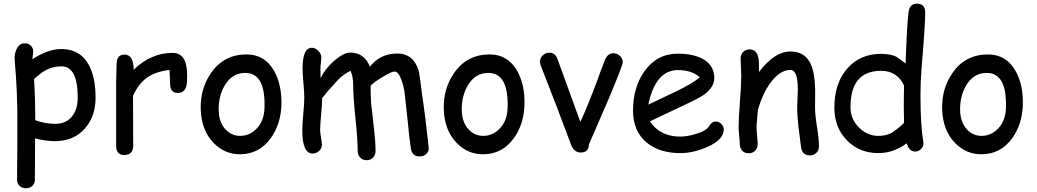

<svg xmlns="http://www.w3.org/2000/svg" viewBox="-20 -798 5555 1029"><path d="M275.4 -41.5Q226.6 -41.5 168 -56.2L167 164.6Q167 185.1 153.6 198Q140.1 210.9 119.1 210.9Q98.1 210.9 84.7 198Q71.3 185.1 71.3 164.6L72.8 -20.5V-204.6Q71.3 -306.2 65.4 -389.2L58.1 -482.9Q58.1 -516.1 70.8 -538.6Q85.4 -565.9 113.3 -565.9Q132.3 -565.9 145.3 -553.2Q158.2 -540.5 158.2 -522Q158.2 -518.1 156.7 -506.8Q154.3 -492.2 153.3 -480.5Q195.3 -507.8 234.4 -521.5Q273.4 -535.2 309.1 -535.2Q409.2 -535.2 455.6 -450.7Q492.2 -384.3 492.2 -274.4Q492.2 -174.8 435.5 -109.9Q375.5 -41.5 275.4 -41.5ZM309.1 -442.4Q264.2 -442.4 228 -423.3Q202.1 -410.2 162.6 -374.5Q168.9 -269.5 168.9 -153.8Q222.2 -134.3 275.4 -134.3Q336.4 -134.3 368.7 -177.7Q396.5 -214.8 396.5 -274.4Q396.5 -358.9 374.8 -400.6Q353 -442.4 309.1 -442.4Z M982.4 -360.8Q979 -299.8 933.6 -299.8Q891.6 -299.8 891.6 -348.1Q891.6 -357.4 890.1 -382.3L888.7 -423.3Q811.5 -414.1 765.1 -379.9Q721.7 -348.1 692.9 -284.2L693.8 -16.6Q693.8 32.7 645.5 32.7Q602.5 32.7 602.5 -16.6V-359.4Q602.5 -375.5 603.8 -407.7Q605 -439.9 605 -456.1Q605 -505.4 647.9 -505.4Q695.8 -505.4 696.3 -424.3Q790 -514.6 904.3 -514.6Q943.8 -514.6 963.4 -484.9Q982.9 -455.1 982.9 -395Q982.9 -369.6 982.4 -360.8Z M1266.1 28.8Q1184.1 28.8 1125 -31.7Q1059.1 -99.1 1055.7 -212.9Q1052.7 -323.2 1111.3 -407.2Q1179.7 -506.3 1301.8 -506.3Q1399.4 -506.3 1449.7 -417Q1489.7 -344.7 1488.3 -243.2Q1486.8 -134.8 1431.6 -58.1Q1369.1 28.8 1266.1 28.8ZM1295.4 -407.2Q1223.6 -407.7 1183.6 -338.9Q1151.9 -283.7 1151.9 -212.9Q1151.9 -142.1 1190.4 -102.5Q1222.7 -69.8 1266.1 -69.8Q1316.9 -69.8 1353.5 -106.9Q1395 -147.9 1397.5 -217.8Q1404.3 -406.7 1295.4 -407.2Z M2229 40.5Q2189 40.5 2182.1 -2Q2173.3 -55.7 2164.6 -153.3L2147.9 -304.7Q2143.1 -338.4 2131.3 -370.6Q2114.7 -414.6 2095.2 -414.6Q2077.1 -414.6 2027.8 -383.8Q1981 -355.5 1966.3 -338.4Q1965.8 -292.5 1968.8 -246.6L1983.4 -116.2Q1992.7 -39.1 1992.7 11.2Q1992.7 32.7 1979.2 46.6Q1965.8 60.5 1944.8 60.5Q1923.8 60.5 1910.4 46.6Q1897 32.7 1897 11.2Q1897 -47.9 1885 -163.3Q1873 -278.8 1873 -337.9Q1873 -389.6 1858.4 -418.5Q1824.2 -402.8 1789.1 -367.7L1731.4 -303.2Q1723.6 -291.5 1706.5 -272.5Q1706.5 -243.2 1701.2 -186Q1695.8 -128.9 1695.8 -101.6Q1695.8 -86.9 1700.4 -60.5Q1705.1 -34.2 1705.1 -22.5Q1705.1 -2.4 1690.2 11.2Q1675.3 24.9 1655.3 24.9Q1600.1 24.9 1600.1 -100.6Q1600.1 -129.9 1605.5 -188Q1610.8 -246.1 1610.8 -275.4Q1610.8 -301.3 1606.2 -353Q1601.6 -404.8 1601.6 -431.2Q1601.6 -542 1651.4 -542Q1670.4 -542 1686.3 -525.4Q1702.1 -508.8 1702.1 -489.3Q1702.1 -480 1699.7 -460.4Q1697.3 -440.9 1697.3 -430.7L1698.2 -379.4Q1723.6 -431.6 1772.9 -473.9Q1822.3 -516.1 1856.9 -516.1Q1933.6 -516.1 1962.4 -439.9Q1989.3 -475.6 2026.4 -493.4Q2063.5 -511.2 2111.3 -511.2Q2192.9 -511.2 2222.7 -423.3Q2228.5 -405.8 2242.7 -286.1Q2256.3 -202.1 2277.8 -6.3Q2279.3 13.2 2264.6 26.9Q2250 40.5 2229 40.5Z M2568.8 28.8Q2486.8 28.8 2427.7 -31.7Q2361.8 -99.1 2358.4 -212.9Q2355.5 -323.2 2414.1 -407.2Q2482.4 -506.3 2604.5 -506.3Q2702.1 -506.3 2752.4 -417Q2792.5 -344.7 2791 -243.2Q2789.6 -134.8 2734.4 -58.1Q2671.9 28.8 2568.8 28.8ZM2598.1 -407.2Q2526.4 -407.7 2486.3 -338.9Q2454.6 -283.7 2454.6 -212.9Q2454.6 -142.1 2493.2 -102.5Q2525.4 -69.8 2568.8 -69.8Q2619.6 -69.8 2656.2 -106.9Q2697.8 -147.9 2700.2 -217.8Q2707 -406.7 2598.1 -407.2Z M3136.7 -25.4Q3135.3 19.5 3092.3 19.5Q3056.6 19.5 3040.5 -22.5L2965.8 -220.7L2878.9 -444.8Q2874 -457.5 2874 -467.3Q2874 -487.3 2889.2 -501.5Q2904.3 -515.6 2924.3 -515.6Q2953.6 -515.6 2966.3 -485.8L3090.3 -144.5Q3127 -222.7 3182.6 -371.1Q3195.8 -410.2 3224.1 -481.4Q3239.3 -512.7 3267.1 -512.7Q3287.1 -512.7 3302.2 -498.5Q3317.4 -484.4 3317.4 -464.8Q3317.4 -446.3 3236.8 -255.9Z M3626 22.5Q3515.6 22.5 3447.3 -32.7Q3372.6 -93.8 3372.6 -203.6Q3372.6 -330.6 3434.1 -416.5Q3501 -510.3 3612.8 -510.3Q3693.8 -510.3 3745.1 -482.9Q3808.1 -449.2 3808.1 -379.4Q3808.1 -330.6 3752.9 -290.5Q3728.5 -272.9 3649.4 -235.8L3462.9 -147.5Q3490.2 -106.9 3531 -86.4Q3571.8 -65.9 3626 -65.9Q3659.7 -65.9 3705.1 -78.6Q3762.7 -94.7 3779.3 -120.8Q3795.9 -147 3814.9 -147Q3832 -147 3845.5 -134Q3858.9 -121.1 3858.9 -104Q3858.9 -49.8 3771.5 -10.7Q3696.8 22.5 3626 22.5ZM3612.8 -422.4Q3553.2 -422.4 3513.7 -376.2Q3474.1 -330.1 3454.6 -237.3L3604.5 -308.6Q3692.9 -351.6 3730.5 -383.3Q3688.5 -422.4 3612.8 -422.4Z M4320.3 34.7Q4278.3 34.7 4272.9 -11.2L4259.3 -118.2Q4252.4 -175.3 4252.4 -225.1Q4252.4 -238.8 4254.2 -271.5Q4255.9 -304.2 4255.9 -317.9Q4255.9 -423.3 4216.8 -423.3Q4162.1 -423.3 4112.3 -358.4Q4067.4 -299.3 4042 -209Q4041 -189.9 4037.6 -161.1Q4034.7 -136.7 4034.7 -113.8Q4034.7 -99.1 4037.6 -69.8Q4040.5 -40.5 4040.5 -25.9Q4040.5 -3.9 4027.1 9.8Q4013.7 23.4 3992.7 23.4Q3971.2 23.4 3958 9.8Q3944.8 -3.9 3944.8 -25.9Q3944.8 -40.5 3941.7 -69.8Q3938.5 -99.1 3938.5 -113.8Q3938.5 -164.1 3945.6 -253.2Q3952.6 -342.3 3952.6 -392.6Q3952.6 -408.2 3950.9 -439Q3949.2 -469.7 3949.2 -485.4Q3949.2 -506.3 3963.1 -519.8Q3977.1 -533.2 3997.6 -533.2Q4042.5 -533.2 4046.9 -469.7L4048.3 -412.6Q4130.4 -522 4216.8 -522Q4294.9 -522 4325.7 -453.1Q4346.7 -407.2 4348.6 -317.4V-268.1L4348.1 -222.7Q4348.1 -182.1 4358.6 -117.9Q4369.1 -53.7 4369.1 -13.7Q4369.1 7.8 4355.2 21.2Q4341.3 34.7 4320.3 34.7Z M4918.9 -431.2Q4913.1 -359.4 4913.1 -287.6Q4913.1 -125 4928.2 -42Q4929.2 -35.2 4929.2 -30.8Q4929.2 -11.2 4915.5 1.5Q4901.9 14.2 4883.8 14.2Q4853.5 14.2 4839.4 -29.8Q4804.2 -3.9 4766.4 9.3Q4728.5 22.5 4687.5 22.5Q4586.4 22.5 4520 -44.9Q4451.7 -113.8 4451.7 -221.7Q4451.7 -352.1 4520.8 -430.7Q4589.8 -509.3 4700.2 -509.3Q4756.8 -509.3 4787.6 -491.7L4833.5 -458Q4840.3 -663.6 4849.6 -734.9Q4856 -778.3 4894 -778.3Q4938.5 -778.3 4938.5 -731Q4938.5 -663.1 4918.9 -431.2ZM4702.1 -418.5Q4620.1 -418.5 4579.1 -369.9Q4538.1 -321.3 4538.1 -223.6Q4538.1 -160.6 4582.8 -115.2Q4627.4 -69.8 4687.5 -69.8Q4728.5 -69.8 4756.8 -85Q4773.4 -93.8 4811 -125.5Q4818.4 -131.8 4825.2 -140.6L4823.7 -225.1L4824.2 -281.7L4825.2 -339.4Q4806.6 -378.9 4775.9 -398.7Q4745.1 -418.5 4702.1 -418.5Z M5239.7 28.8Q5157.7 28.8 5098.6 -31.7Q5032.7 -99.1 5029.3 -212.9Q5026.4 -323.2 5085 -407.2Q5153.3 -506.3 5275.4 -506.3Q5373 -506.3 5423.3 -417Q5463.4 -344.7 5461.9 -243.2Q5460.4 -134.8 5405.3 -58.1Q5342.8 28.8 5239.7 28.8ZM5269 -407.2Q5197.3 -407.7 5157.2 -338.9Q5125.5 -283.7 5125.5 -212.9Q5125.5 -142.1 5164.1 -102.5Q5196.3 -69.8 5239.7 -69.8Q5290.5 -69.8 5327.1 -106.9Q5368.7 -147.9 5371.1 -217.8Q5377.9 -406.7 5269 -407.2Z"/></svg>

Font: Righma Çiddhi
Style: Regular
Weight: 400
Designer: R.S. Wihananto
Foundry: R.S. Wihananto
Version: Version 2.0.1